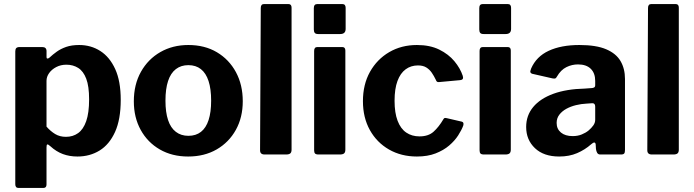

<svg xmlns="http://www.w3.org/2000/svg" viewBox="-20 -762 3424 947"><path d="M188.1 -530Q209.5 -530 209.5 -509.7V-480.1Q209.5 -473.5 213.9 -473.3Q218.4 -473 223.7 -477.5Q240.2 -493 259.8 -507Q279.3 -521.1 306.3 -530.6Q333.2 -540 370.3 -540Q428.6 -540 474.7 -510.5Q520.9 -481 548.2 -421.4Q575.5 -361.9 575.5 -269.3Q575.5 -172.9 547.4 -111Q519.3 -49.2 471.2 -19.6Q423 10 361.8 10Q322.9 10 290.2 -2.1Q257.5 -14.2 228.4 -40.7Q217.5 -50.6 213.4 -49.6Q209.4 -48.7 209.4 -35.1V147.9Q209.4 165 194 165H71.2Q55.4 165 55.4 146.7V-508Q55.4 -519.3 60 -524.6Q64.6 -530 78.1 -530H188.1ZM209.4 -137.5Q229.3 -114.6 252.1 -100.9Q274.9 -87.1 305.3 -87.1Q339.7 -87.1 365.4 -105.5Q391 -123.8 405.2 -164.4Q419.5 -205 419.5 -272.4Q419.5 -336.7 405.3 -373.9Q391.1 -411 365.8 -426.9Q340.4 -442.9 307.6 -442.9Q279.6 -442.9 257.3 -431.2Q235 -419.5 222.2 -401.4Q209.4 -383.3 209.4 -363.3V-137.5Z M908 10Q828.6 10 768.2 -24.9Q707.9 -59.7 674 -121.2Q640.1 -182.7 640.1 -262Q640.1 -345.4 675.2 -407.9Q710.3 -470.4 771 -505.2Q831.7 -540 909 -540Q989.8 -540 1049.9 -504.3Q1110 -468.6 1143.7 -406.1Q1177.4 -343.6 1177.4 -262.6Q1177.4 -183 1143.3 -121.5Q1109.2 -60 1048.7 -25Q988.1 10 908 10ZM909.3 -92.1Q946.3 -92.1 971.3 -111.7Q996.2 -131.2 1008.8 -169.9Q1021.4 -208.7 1021.4 -265.4Q1021.4 -323.6 1008.6 -362.5Q995.9 -401.4 970.8 -421.1Q945.8 -440.7 909 -440.7Q872.9 -440.7 847.4 -421.1Q821.8 -401.4 809 -362.5Q796.1 -323.6 796.1 -265.4Q796.1 -208.3 809 -169.7Q821.8 -131.2 847.4 -111.7Q872.9 -92.1 909.3 -92.1Z M1418.1 -24.1Q1418.1 -10.7 1411.8 -5.4Q1405.5 0 1391.1 0H1285.1Q1262.7 0 1262.7 -20.7L1266.2 -722.7Q1266.2 -742 1282.3 -742H1402.7Q1418.1 -742 1418.1 -724.2Z M1683.4 -24.1Q1683.4 -10.7 1677.1 -5.4Q1670.8 0 1656.4 0H1551.1Q1538.4 0 1533.9 -4.9Q1529.4 -9.7 1529.4 -20.7V-510.7Q1529.4 -530 1545.5 -530H1668Q1683.4 -530 1683.4 -512.9ZM1684.8 -619.4Q1684.8 -594.1 1657.9 -594.1H1549.6Q1536.9 -594.1 1532.4 -599.9Q1527.9 -605.7 1527.9 -616.7V-721.9Q1527.9 -742 1544.9 -742H1668.5Q1684.8 -742 1684.8 -723.3Z M2036.4 -540Q2100.7 -540 2146.5 -517.4Q2192.3 -494.8 2221.2 -460.1Q2250 -425.4 2262.4 -388.1Q2268.8 -368.3 2249.5 -366.7L2145 -357.1Q2133.6 -355.5 2129.7 -368.2Q2120.5 -387.3 2109.7 -403.2Q2098.8 -419.2 2082.7 -429.2Q2066.6 -439.3 2041.4 -439.3Q2006.8 -439.3 1980.7 -420.1Q1954.7 -401 1940.4 -362.4Q1926.1 -323.9 1926.1 -265Q1926.1 -205.4 1941.1 -166.2Q1956.1 -126.9 1983.8 -108.1Q2011.5 -89.3 2049 -89.3Q2092.9 -89.3 2118.5 -112.4Q2144.2 -135.4 2167.2 -174.3Q2169.5 -178.6 2172.9 -179.8Q2176.4 -181 2184.4 -179L2258 -161.9Q2269.4 -158.9 2264.9 -142.6Q2256.9 -120.8 2239.8 -94.1Q2222.6 -67.5 2195.2 -44.1Q2167.8 -20.7 2128.4 -5.3Q2089.1 10 2036.4 10Q1959 10 1898.8 -24.5Q1838.6 -59 1804.3 -120.5Q1770.1 -182 1770.1 -263Q1770.1 -345.4 1804.8 -407.6Q1839.6 -469.7 1899.8 -504.9Q1960 -540 2036.4 -540Z M2499.4 -24.1Q2499.4 -10.7 2493.1 -5.4Q2486.8 0 2472.4 0H2367.1Q2354.4 0 2349.9 -4.9Q2345.4 -9.7 2345.4 -20.7V-510.7Q2345.4 -530 2361.5 -530H2484Q2499.4 -530 2499.4 -512.9ZM2500.8 -619.4Q2500.8 -594.1 2473.9 -594.1H2365.6Q2352.9 -594.1 2348.4 -599.9Q2343.9 -605.7 2343.9 -616.7V-721.9Q2343.9 -742 2360.9 -742H2484.5Q2500.8 -742 2500.8 -723.3Z M2896 -50.6Q2865 -23.2 2826.3 -6.6Q2787.7 10 2738.1 10Q2661.9 10 2618.6 -31.1Q2575.2 -72.3 2575.2 -135.7Q2575.2 -192.4 2609.8 -234.1Q2644.5 -275.8 2709.4 -299.5Q2774.4 -323.1 2865 -325.1L2900.1 -327.7Q2905.3 -328 2910.5 -330.8Q2915.7 -333.6 2915.7 -342V-363Q2915.7 -401.3 2893.7 -422.8Q2871.8 -444.3 2830.8 -444.3Q2800.9 -444.3 2773.5 -430.8Q2746 -417.2 2727 -384.3Q2723.3 -377.5 2719.5 -375.4Q2715.7 -373.4 2704.9 -375.4L2604.6 -398.2Q2599 -400.2 2596.4 -404.7Q2593.8 -409.2 2599.6 -423.9Q2625.2 -483 2686.4 -511.5Q2747.6 -540 2837.8 -540Q2920.5 -540 2969.6 -519.1Q3018.7 -498.3 3040.7 -460.7Q3062.6 -423.1 3062.6 -372.7V-22.1Q3062.6 -9.7 3058.7 -4.9Q3054.7 0 3043.3 0H2940.5Q2930.1 0 2925.5 -8.1Q2920.8 -16.1 2919.4 -27.5L2918.1 -50Q2915.4 -67.7 2896 -50.6ZM2915.7 -236.1Q2915.7 -253.5 2901 -252.9L2872.6 -250.9Q2847.1 -249.8 2820.9 -243.4Q2794.8 -237 2773.5 -225.4Q2752.2 -213.7 2738.9 -196.4Q2725.5 -179.1 2725.5 -155.8Q2725.5 -125.9 2746.7 -108.3Q2767.9 -90.7 2804.7 -90.7Q2829.5 -90.7 2849.4 -98.9Q2869.2 -107 2882.9 -118.3Q2897.4 -130.6 2906.6 -143.7Q2915.7 -156.8 2915.7 -171V-236.1Z M3328.1 -24.1Q3328.1 -10.7 3321.8 -5.4Q3315.5 0 3301.1 0H3195.1Q3172.7 0 3172.7 -20.7L3176.2 -722.7Q3176.2 -742 3192.3 -742H3312.7Q3328.1 -742 3328.1 -724.2Z"/></svg>

Font: Libre Franklin Thin
Style: Regular
Weight: 100
Designer: Pablo Impallari, Rodrigo Fuenzalida, Nhung Nguyen
Foundry: Impallari Type
Version: Version 3.000